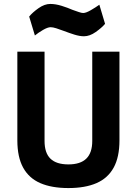

<svg xmlns="http://www.w3.org/2000/svg" viewBox="-20 -942 694 974"><path d="M327 12Q242 12 184.5 -13Q127 -38 97.5 -91.5Q68 -145 68 -230V-680H206V-227Q206 -166 236 -137Q266 -108 327 -108Q388 -108 418 -137.5Q448 -167 448 -227V-680H586V-230Q586 -145 556.5 -91.5Q527 -38 469.5 -13Q412 12 327 12ZM406 -758Q384 -758 357 -766.5Q330 -775 304 -785Q283 -793 265.5 -798.5Q248 -804 237 -804Q222 -804 198 -790Q174 -776 157 -762L128 -858Q145 -879 175.5 -900.5Q206 -922 235 -922Q262 -922 292.5 -912.5Q323 -903 348 -892Q365 -886 379.5 -881Q394 -876 402 -876Q416 -876 441 -890.5Q466 -905 484 -918L513 -821Q496 -801 465.5 -779.5Q435 -758 406 -758Z"/></svg>

Font: Titillium Web SemiBold
Style: Regular
Weight: 600
Designer: Mohamed Gaber, Accademia di Belle Arti di Urbino
Foundry: Kief Type Foundry, Accademia di Belle Arti di Urbino
Version: Version 3.000; ttfautohint (v1.8.4)